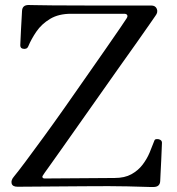

<svg xmlns="http://www.w3.org/2000/svg" viewBox="-20 -746 708 767"><path d="M593 1Q591 1 579 1Q555 0 489 -1.5Q423 -3 319 -2L50 0Q30 0 26.5 -13Q23 -26 36 -41Q51 -59 82 -100.5Q113 -142 153.5 -197.5Q194 -253 238 -315.5Q282 -378 324 -438.5Q366 -499 401.5 -549.5Q437 -600 459.5 -633.5Q482 -667 486 -673Q491 -681 488 -686Q485 -691 476 -691H264Q214 -691 180 -670.5Q146 -650 125.5 -620Q105 -590 93 -561Q90 -554 84.5 -552Q79 -550 74 -551Q61 -552 61 -565Q61 -569 62 -587.5Q63 -606 64 -630Q65 -654 66.5 -674.5Q68 -695 68 -702Q69 -726 94 -726Q99 -726 121 -725.5Q143 -725 192 -724.5Q241 -724 326 -724H584Q601 -724 606.5 -710.5Q612 -697 601 -683Q598 -679 578.5 -650.5Q559 -622 527 -577Q495 -532 456 -477Q417 -422 376 -363.5Q335 -305 296 -250Q257 -195 225.5 -150Q194 -105 174 -77.5Q154 -50 152 -46Q148 -41 150 -37Q152 -33 159 -33L438 -35Q478 -35 505 -50Q532 -65 549.5 -88Q567 -111 577.5 -136Q588 -161 595 -180Q597 -188 601.5 -189.5Q606 -191 613 -190Q627 -187 627 -176Q627 -172 626 -151.5Q625 -131 624 -104.5Q623 -78 621.5 -55Q620 -32 620 -23Q619 1 593 1Z"/></svg>

Font: Zen Old Mincho
Style: Regular
Weight: 400
Designer: Yoshimichi Ohira
Foundry: Positype
Version: Version 1.001